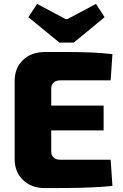

<svg xmlns="http://www.w3.org/2000/svg" viewBox="-20 -959 628 982"><path d="M210 -693Q268 -693 328.5 -693Q389 -693 447.5 -690.5Q506 -688 555 -682L546 -548H288Q266 -548 254 -536.5Q242 -525 242 -505V-185Q242 -165 254 -153.5Q266 -142 288 -142H546L555 -8Q506 -3 447.5 -0.5Q389 2 328.5 2.5Q268 3 210 3Q141 3 98 -38Q55 -79 55 -145V-545Q55 -612 98 -652.5Q141 -693 210 -693ZM73 -419H510V-292H73ZM471 -939 515 -871 357 -741H284L125 -871L170 -939L316 -861H324Z"/></svg>

Font: Exo 2 ExtraBold
Style: Regular
Weight: 800
Designer: Natanael Gama
Foundry: Natanael Gama
Version: Version 2.010